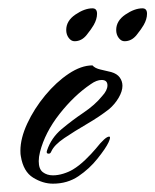

<svg xmlns="http://www.w3.org/2000/svg" viewBox="-20 -428 373 461"><path d="M107 13Q83 13 59.5 -1.5Q36 -16 30 -53Q29 -57 29 -66Q29 -96 45.5 -131.5Q62 -167 88.5 -199Q115 -231 145 -251Q175 -271 202 -271Q208 -264 221.5 -261Q235 -258 247 -255Q261 -251 267.5 -242Q274 -233 274 -222Q274 -209 265 -193.5Q256 -178 242 -166Q219 -148 189 -130.5Q159 -113 134.5 -96.5Q110 -80 103 -64Q101 -59 97 -59Q90 -59 93 -67Q103 -97 128 -118Q153 -139 180.5 -157.5Q208 -176 225 -197Q238 -211 238 -223Q238 -236 224 -236Q212 -236 198 -226Q158 -199 123 -154.5Q88 -110 76 -63Q73 -51 73 -41Q73 -22 83 -14.5Q93 -7 107 -7Q119 -7 132 -11Q145 -15 155 -21Q170 -30 185 -44.5Q200 -59 210 -71Q233 -100 242 -100Q247 -100 240.5 -86Q234 -72 214 -47Q195 -23 168.5 -5Q142 13 107 13ZM279 -329Q271 -329 265 -337Q259 -345 259 -356Q259 -378 281 -393Q303 -408 322 -408Q333 -408 333 -395Q333 -382 325 -368Q320 -359 308 -344Q296 -329 279 -329ZM159 -329Q151 -329 145 -337Q139 -345 139 -356Q139 -378 161 -393Q183 -408 202 -408Q213 -408 213 -395Q213 -382 205 -368Q200 -359 188 -344Q176 -329 159 -329Z"/></svg>

Font: The Nautigal
Style: Bold
Weight: 700
Designer: Robert E. Leuschke
Foundry: Robert E. Leuschke
Version: Version 1.100; ttfautohint (v1.8.3)